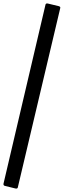

<svg xmlns="http://www.w3.org/2000/svg" viewBox="-20 -868 373 1110"><path d="M321.3 -832Q328.6 -829.6 328.6 -823.7Q328.6 -822.3 327.6 -818.4L83 215.3Q81.5 222.2 74.2 222.2Q71.3 222.2 69.3 221.7L7.8 206.5Q0 204.6 0 196.3Q0 193.8 0.5 192.9L242.7 -839.8Q244.1 -848.1 252.4 -848.1Q254.4 -848.1 255.9 -847.7Z"/></svg>

Font: Wellfleet
Style: Regular
Weight: 400
Designer: Riccardo De Franceschi
Foundry: Riccardo De Franceschi
Version: Version 1.002